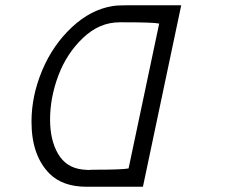

<svg xmlns="http://www.w3.org/2000/svg" viewBox="-20 -712 857 732"><path d="M100.1 -248Q100.1 -346.2 140.6 -443.1Q181.2 -540 253.7 -607.9Q326.2 -675.8 410.2 -689Q428.2 -691.9 464.8 -691.9H670.9L524.9 0H310.1Q220.2 0 169.9 -48.8Q100.1 -118.2 100.1 -248ZM170.9 -255.9Q170.9 -177.7 201.4 -125.5Q231.9 -73.2 293 -65.9Q311 -64 318.8 -64Q321.8 -64 325.9 -64.5Q330.1 -64.9 333 -64.9Q445.8 -64.9 470.2 -69.8L586.9 -622.1Q564.9 -627 452.1 -627H436Q358.9 -627 296.4 -567.4Q233.9 -507.8 202.4 -423.8Q170.9 -339.8 170.9 -255.9Z"/></svg>

Font: CMU Bright
Style: Oblique
Weight: 500
Italic angle: -12°
Version: Version 0.7.0